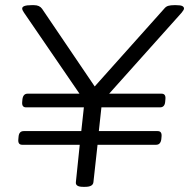

<svg xmlns="http://www.w3.org/2000/svg" viewBox="-20 -722 733 744"><path d="M66 -161Q49 -161 51 -182L52 -193Q54 -214 72 -214H295L305 -306H81Q64 -306 66 -327L67 -338Q70 -359 87 -359H288L73 -673Q66 -683 66 -689Q66 -702 102 -702H112Q133 -702 143 -688L347 -387L616 -688Q623 -697 632.5 -699.5Q642 -702 654 -702H663Q680 -702 686.5 -698.5Q693 -695 693 -689Q693 -684 684 -673L403 -359H606Q623 -359 621 -338L620 -327Q618 -306 600 -306H373L363 -214H591Q608 -214 606 -193L605 -182Q602 -161 585 -161H358L342 -16Q340 2 310 2H302Q272 2 274 -16L289 -161Z"/></svg>

Font: Asap Expanded Expanded Light
Style: Italic
Weight: 300
Width: 7
Italic angle: -6°
Designer: Pablo Cosgaya
Foundry: Omnibus-Type
Version: Version 3.001; ttfautohint (v1.8.4.7-5d5b)